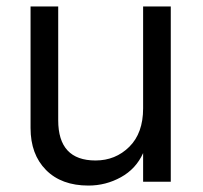

<svg xmlns="http://www.w3.org/2000/svg" viewBox="-20 -565 631 597"><path d="M511 0H425V-89Q403 -40 356 -14Q309 12 255 12Q171 12 123 -36.5Q75 -85 75 -167V-545H161V-191Q161 -66 277 -66Q339 -66 382 -108.5Q425 -151 425 -228V-545H511Z"/></svg>

Font: Application
Style: Regular
Weight: 400
Designer: Wei Huang
Foundry: Wei Huang
Version: Version 0.012